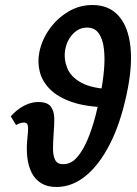

<svg xmlns="http://www.w3.org/2000/svg" viewBox="-20 -731 547 766"><path d="M89 -177Q92 -203 92 -217Q92 -231 88.5 -236.5Q85 -242 75 -242Q67 -242 58.5 -239Q50 -236 44 -232L23 -267Q47 -294 75.5 -309Q104 -324 132 -324Q169 -324 182.5 -306Q196 -288 196.5 -259.5Q197 -231 194 -199Q192 -169 191.5 -140.5Q191 -112 199.5 -94Q208 -76 232 -76Q264 -76 288 -104Q312 -132 330 -175.5Q348 -219 361 -269Q374 -319 382 -362Q391 -407 395 -453Q399 -499 394.5 -537Q390 -575 374 -598Q358 -621 327 -621Q304 -621 286 -608.5Q268 -596 256 -576Q244 -556 240 -532Q234 -496 248 -460Q262 -424 305.5 -400.5Q349 -377 429 -375L405 -303Q321 -305 265.5 -324.5Q210 -344 179 -375.5Q148 -407 138.5 -445.5Q129 -484 137 -523Q147 -572 177 -614.5Q207 -657 251.5 -684Q296 -711 349 -711Q415 -711 453.5 -667.5Q492 -624 500.5 -544Q509 -464 485 -354Q460 -237 417.5 -154.5Q375 -72 321 -28.5Q267 15 205 15Q169 15 144.5 0Q120 -15 106.5 -41.5Q93 -68 89 -103Q85 -138 89 -177Z"/></svg>

Font: Ysabeau Infant
Style: Bold Italic
Weight: 700
Italic angle: -12°
Designer: Christian Thalmann (Catharsis Fonts)
Version: Version 2.001;gftools[0.9.30]; featfreeze: ss01,ss02,lnum